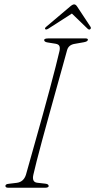

<svg xmlns="http://www.w3.org/2000/svg" viewBox="-20 -880 446 900"><path d="M136.5 -61.5Q128.5 -27 153.5 -23.5L193 -19Q208.5 -17 208 -8Q208 -3.5 203 -1.8Q198 0 192.5 0H19Q5.5 0 5.5 -8Q4.5 -17 21.5 -18.5L58.5 -23Q90.5 -27 101.5 -60.5Q108 -83.5 120.2 -127Q132.5 -170.5 148.2 -226.5Q164 -282.5 180.8 -343Q197.5 -403.5 213 -461.2Q228.5 -519 240.5 -566.2Q252.5 -613.5 259 -641.5Q262 -656.5 258.2 -664.5Q254.5 -672.5 240.5 -675L203 -681Q187 -683.5 187 -692.5Q187 -700 208 -700H380Q392 -700 392 -694Q392 -685.5 373 -682L330.5 -674.5Q301.5 -670 294.5 -645Q286.5 -615.5 273 -567.2Q259.5 -519 243.2 -460.2Q227 -401.5 210 -340.5Q193 -279.5 178 -223.8Q163 -168 152 -125.2Q141 -82.5 136.5 -61.5ZM402 -742.5Q397 -739.5 390.5 -745.5L317 -816.5L206.5 -745.5Q196.5 -739.5 192.5 -743Q188 -747 196 -754L307 -848Q320 -859.5 327.5 -859.5Q335.5 -859.5 342.5 -848L404.5 -754Q408.5 -747 402 -742.5Z"/></svg>

Font: Fraunces 72pt Soft Thin
Style: Italic
Weight: 100
Italic angle: -16°
Version: Version 1.000;[0bf87f6ff]